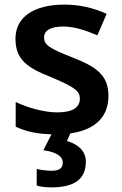

<svg xmlns="http://www.w3.org/2000/svg" viewBox="-20 -572 530 832"><path d="M352 128C352 79 313 51 270 39L285 6C392 -9 450 -65 450 -157C450 -250 391 -285 294 -323C196 -362 171 -376 171 -410C171 -440 200 -457 254 -457C304 -457 352 -440 402 -419L442 -512C382 -539 324 -552 258 -552C131 -552 47 -501 47 -404C47 -313 99 -278 203 -237C308 -193 326 -176 326 -144C326 -108 297 -85 228 -85C171 -85 101 -105 48 -130V-23C93 -2 138 8 203 10L168 79C224 87 252 105 252 133C252 160 233 168 203 168C183 168 155 164 139 160V232C155 237 177 240 202 240C310 240 352 199 352 128Z"/></svg>

Font: Noto Sans Ol Chiki SemiBold
Style: Regular
Weight: 600
Designer: Monotype Design Team, Lewis McGuffie
Foundry: Monotype Imaging Inc.
Version: Version 2.003